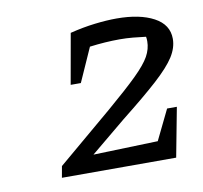

<svg xmlns="http://www.w3.org/2000/svg" viewBox="-51 -787 491 465"><g transform="rotate(-10 194.5 -554.5)"><path d="M66 -376 71 -404 207 -519Q255 -560 281 -585.5Q307 -611 317 -629Q327 -647 327 -666Q327 -672 326 -677Q311 -679 294.5 -680.5Q278 -682 262 -682Q227 -682 188 -677L151 -594H126L148 -718Q180 -726 209.5 -729.5Q239 -733 263 -733Q320 -733 354.5 -714.5Q389 -696 389 -661Q389 -639 375 -617Q361 -595 328 -565Q295 -535 238 -490L151 -418L310 -423L346 -497H370L347 -376ZM308 -699 314 -695Q311 -697 308 -699Z"/></g></svg>

Font: Piazzolla SC
Style: Italic
Weight: 400
Italic angle: -11.3°
Designer: Juan Pablo del Peral
Foundry: Huerta Tipografica
Version: Version 1.330